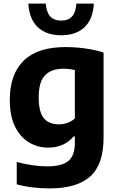

<svg xmlns="http://www.w3.org/2000/svg" viewBox="-20 -817 655 1067"><path d="M256 230Q212.5 230 165 224.8Q117.5 219.5 73 207.5V83Q119 95.5 162.5 101.5Q206 107.5 243.5 107.5Q323.5 107.5 359.8 77.5Q396 47.5 396 -22.5V-58.5H388.5Q365 -29.5 329.2 -13Q293.5 3.5 247 3.5Q191 3.5 142.5 -24.8Q94 -53 64.2 -111.8Q34.5 -170.5 34.5 -262.5Q34.5 -404 111.5 -479.8Q188.5 -555.5 345 -555.5Q380 -555.5 417.2 -552Q454.5 -548.5 490 -541.8Q525.5 -535 555.5 -525V-51.5Q555.5 97 481.5 163.5Q407.5 230 256 230ZM307.5 -126Q331.5 -126 355 -134.2Q378.5 -142.5 396 -159V-428Q383 -431 366.2 -433Q349.5 -435 331 -435Q265 -435 230 -398.2Q195 -361.5 195 -276Q195 -218 209 -185.2Q223 -152.5 248.2 -139.2Q273.5 -126 307.5 -126ZM320 -621Q237.5 -621 190 -666Q142.5 -711 137.5 -797H234.5Q238 -749.5 259 -726Q280 -702.5 320 -702.5Q360 -702.5 380.8 -726Q401.5 -749.5 404.5 -797H501.5Q497 -710.5 449.8 -665.8Q402.5 -621 320 -621Z"/></svg>

Font: Encode Sans Condensed Thin
Style: Bold
Weight: 700
Version: Version 3.002